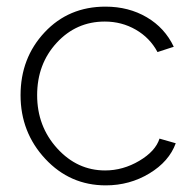

<svg xmlns="http://www.w3.org/2000/svg" viewBox="-20 -549 585 579"><path d="M299 10Q191 10 116.5 -70Q42 -150 42 -262Q42 -374 114.5 -451.5Q187 -529 298 -529Q368 -529 422.5 -497Q477 -465 504 -408L455 -392Q432 -435 389.5 -459.5Q347 -484 296 -484Q210 -484 151 -420Q92 -356 92 -262Q92 -168 152.5 -101.5Q213 -35 297 -35Q351 -35 400 -64Q449 -93 461 -131L510 -117Q490 -62 430.5 -26Q371 10 299 10Z"/></svg>

Font: Raleway-v4020 Light
Style: Regular
Weight: 300
Designer: Matt McInerney, Pablo Impallari, Rodrigo Fuenzalida
Foundry: Matt McInerney, Pablo Impallari, Rodrigo Fuenzalida
Version: Version 4.020;PS 004.020;hotconv 1.0.88;makeotf.lib2.5.64775